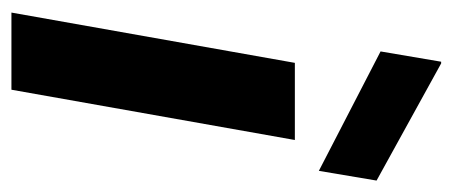

<svg xmlns="http://www.w3.org/2000/svg" viewBox="-248 -544 792 336"><g transform="rotate(90 148.0 -376.0)"><path d="M2 0 90 -496H225L137 0ZM279 -538 70 -646 88 -752H91L296 -639Z"/></g></svg>

Font: DM Sans 36pt
Style: Bold Italic
Weight: 700
Italic angle: -10°
Designer: Colophon Foundry, Jonny Pinhorn
Foundry: Colophon Foundry
Version: Version 4.004;gftools[0.9.30]